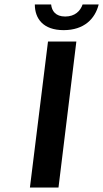

<svg xmlns="http://www.w3.org/2000/svg" viewBox="-20 -840 462 860"><path d="M114 0H242L322 -654H195ZM265 -705C357 -705 406 -756 422 -820H350C340 -791 316 -766 272 -766C229 -766 212 -791 209 -820H136C136 -756 174 -705 265 -705Z"/></svg>

Font: Falling Sky
Style: ExtObl
Weight: 400
Designer: Paul D. Hunt
Foundry: Adobe Systems Incorporated
Version: Version 1.02